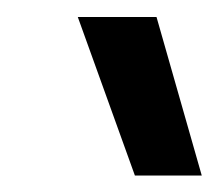

<svg xmlns="http://www.w3.org/2000/svg" viewBox="-20 -785 265 230"><path d="M221.7 -574.7H141.6L73.2 -764.6H167.5Z"/></svg>

Font: Arian AMU Serif
Style: Italic
Weight: 400
Italic angle: -15°
Designer: Ruben Hakobyan (Tarumian)
Foundry: Ruben Hakobyan (Tarumian)
Version: Version 1.002